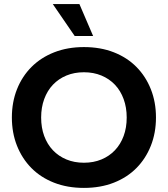

<svg xmlns="http://www.w3.org/2000/svg" viewBox="-20 -908 820 938"><path d="M390 10Q309 10 244 -15.5Q179 -41 133.5 -87Q88 -133 63 -196Q38 -259 38 -334Q38 -409 63 -472Q88 -535 134 -581Q180 -627 245 -652.5Q310 -678 390 -678Q471 -678 536 -652.5Q601 -627 646.5 -581Q692 -535 717 -472Q742 -409 742 -334Q742 -259 717 -196Q692 -133 646.5 -87Q601 -41 536 -15.5Q471 10 390 10ZM390 -113Q437 -113 475.5 -129Q514 -145 541.5 -174Q569 -203 584 -243.5Q599 -284 599 -334Q599 -383 584 -424Q569 -465 541.5 -494Q514 -523 475.5 -539Q437 -555 390 -555Q343 -555 304.5 -539Q266 -523 238.5 -494Q211 -465 196 -424Q181 -383 181 -334Q181 -284 196 -243.5Q211 -203 238.5 -174Q266 -145 304.5 -129Q343 -113 390 -113ZM345 -732 238 -888H368L435 -732Z"/></svg>

Font: Celebes
Style: Bold
Weight: 700
Designer: Anugrah Pasau
Foundry: Lafontype
Version: Version 1.000; ttfautohint (v1.8.4)